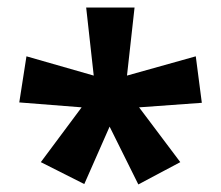

<svg xmlns="http://www.w3.org/2000/svg" viewBox="-20 -780 585 508"><path d="M336 -760 316 -580 498 -631 514 -508 348 -496 457 -351 346 -292 270 -445 203 -293 88 -351 196 -496 31 -509 50 -631 228 -580 208 -760Z"/></svg>

Font: Noto Sans Cham
Style: Bold
Weight: 700
Version: Version 2.002